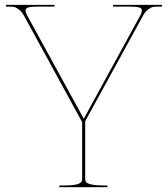

<svg xmlns="http://www.w3.org/2000/svg" viewBox="-20 -780 700 800"><path d="M4.9 -752.4V-759.8H207V-752.4H136.2Q109.9 -752.4 98.1 -749Q86.4 -745.6 86.4 -735.8Q86.4 -729 91.8 -718.3L329.1 -285.2L565.9 -718.3Q571.3 -729 571.3 -735.8Q571.3 -745.6 559.6 -749Q547.9 -752.4 522 -752.4H451.2V-759.8H654.8V-752.4H637.2Q625.5 -752.4 617.4 -751Q609.4 -749.5 596.9 -740.2Q584.5 -731 575.2 -713.4L335 -274.9V-35.2Q335 -26.4 339.1 -21Q343.3 -15.6 360.6 -11.5Q377.9 -7.3 410.2 -7.3H427.7V0H227.5V-7.3H247.6Q272 -7.3 287.8 -9.5Q303.7 -11.7 310.8 -15.9Q317.9 -20 320.1 -24.4Q322.3 -28.8 322.3 -35.2V-271L320.3 -274.9L80.6 -713.4Q71.3 -731 58.8 -740.2Q46.4 -749.5 38.3 -751Q30.3 -752.4 18.6 -752.4Z"/></svg>

Font: Znikomit
Style: Regular
Weight: 100
Designer: gluk
Foundry: gluk
Version: Version 0.53